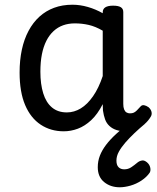

<svg xmlns="http://www.w3.org/2000/svg" viewBox="-20 -539 664 813"><path d="M250 17Q195 17 152.5 -11Q110 -39 86.5 -94Q63 -149 63 -232Q63 -284 72.5 -328.5Q82 -373 101 -408.5Q120 -444 147 -468.5Q174 -493 209 -506Q244 -519 287 -519Q319 -519 352 -509.5Q385 -500 415 -483V-487Q415 -501 426 -508Q437 -515 459 -515Q481 -515 491.5 -508.5Q502 -502 502 -488V-99Q502 -85 505.5 -76Q509 -67 515.5 -63Q522 -59 530 -59Q540 -59 546.5 -62Q553 -65 559.5 -71.5Q566 -78 575 -88Q581 -95 590 -93.5Q599 -92 609 -85Q619 -76 621.5 -65.5Q624 -55 619 -46Q608 -27 591.5 -13Q575 1 555 9Q535 17 513 17Q490 17 473 11.5Q456 6 443.5 -5.5Q431 -17 425 -33.5Q419 -50 416 -71Q416 -76 415.5 -83Q415 -90 415 -98Q393 -55 366 -30Q339 -5 309.5 6Q280 17 250 17ZM151 -235Q151 -183 163 -144Q175 -105 200 -84Q225 -63 263 -63Q294 -63 322 -80Q350 -97 374 -131.5Q398 -166 415 -217V-409Q384 -427 355.5 -433.5Q327 -440 297 -440Q270 -440 247.5 -432Q225 -424 207 -407.5Q189 -391 176.5 -366.5Q164 -342 157.5 -309.5Q151 -277 151 -235ZM487 254Q448 254 421 232Q394 210 394 169Q394 143 403 120Q412 97 429 74.5Q446 52 471.5 28.5Q497 5 531 -22L593 -23V-14Q570 5 549 25Q528 45 511 64.5Q494 84 483.5 103Q473 122 473 141Q473 160 482 169Q491 178 506 178Q522 178 534.5 170Q547 162 565 147Q572 142 581.5 140.5Q591 139 602 148Q613 157 616 170Q619 183 614 192Q601 211 579 225.5Q557 240 532.5 247Q508 254 487 254Z"/></svg>

Font: Playwrite GB J
Style: Regular
Weight: 400
Designer: Veronika Burian, José Scaglione
Foundry: TypeTogether
Version: Version 1.002